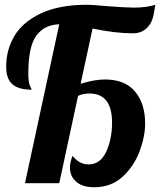

<svg xmlns="http://www.w3.org/2000/svg" viewBox="-20 -770 678 807"><path d="M274 -66Q274 -88 285 -115Q313 -79 352 -79Q402 -79 426.5 -132.5Q451 -186 451 -254Q451 -377 356 -377Q329 -377 308 -367L229 0H85L229 -668Q166 -666 132.5 -620Q99 -574 99 -461Q99 -424 106 -409.5Q113 -395 113 -393Q59 -393 32.5 -415.5Q6 -438 6 -490Q6 -561 41 -619.5Q76 -678 152.5 -714Q229 -750 347 -750Q370 -750 418 -745Q509 -738 543 -738Q596 -738 633 -750Q632 -745 626 -710Q620 -675 597.5 -652.5Q575 -630 538 -630Q465 -630 369 -650L319 -418Q378 -436 421 -436Q505 -436 547.5 -385.5Q590 -335 590 -251Q590 -196 566.5 -133.5Q543 -71 495 -27Q447 17 376 17Q327 17 300.5 -6Q274 -29 274 -66Z"/></svg>

Font: Lobster
Style: Regular
Weight: 400
Designer: Impallari Type
Foundry: Impallari Type
Version: Version 2.100